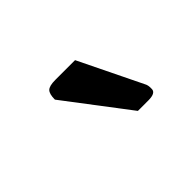

<svg xmlns="http://www.w3.org/2000/svg" viewBox="-41 -798 337 337"><g transform="rotate(-45 127.5 -629.5)"><path d="M72 -676Q72 -690 77 -695Q82 -700 97 -700H146L203 -583Q206 -578 205.5 -568.5Q205 -559 187 -559H161Z"/></g></svg>

Font: Rationale
Style: Regular
Weight: 400
Designer: Cyreal (www.cyreal.org)
Foundry: Cyreal (www.cyreal.org)
Version: Version 1.011